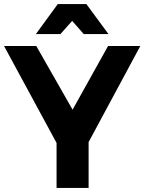

<svg xmlns="http://www.w3.org/2000/svg" viewBox="-23 -927 712 947"><path d="M333 -824 390 -759H512L403 -907H262L154 -759H275ZM669 -700H510L335 -386L156 -700H-3L256 -222V0H414V-226Z"/></svg>

Font: Juman SemiBold
Style: Regular
Weight: 600
Designer: Bandar Raffah (Arabic) Julieta Ulanovsky (Latin)
Foundry: Caramella
Version: Version 5.022;PS 005.022;hotconv 1.0.88;makeotf.lib2.5.64775